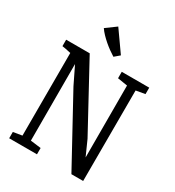

<svg xmlns="http://www.w3.org/2000/svg" viewBox="-228 -1121 1143 1253"><g transform="rotate(30 343.0 -494.0)"><path d="M38 0V-47.5L104.5 -58.5L105 -681.5Q94 -684 83.2 -686.2Q72.5 -688.5 61.2 -690.8Q50 -693 38.5 -694.5V-743H216L482.5 -253L532.5 -141L532 -682.5L457.5 -694.5V-743H664.5V-694.5L596.5 -682.5L595.5 0H507L232 -503L168 -634.5L168.5 -57.5L247.5 -47.5V0ZM360.5 -801Q342 -812.5 321.5 -827.2Q301 -842 281 -859.2Q261 -876.5 243.5 -894.8Q226 -913 213.5 -931.5L290 -987.5L399 -833L361.5 -801Z"/></g></svg>

Font: Merriweather 24pt SemiCondensed
Style: Regular
Weight: 400
Width: 4
Designer: Eben Sorkin
Foundry: Eben Sorkin
Version: Version 2.100